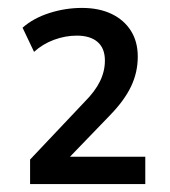

<svg xmlns="http://www.w3.org/2000/svg" viewBox="-20 -729 430 485"><path d="M56 -264V-326L194 -472Q220 -498 232.5 -523.5Q245 -549 245 -576Q245 -607 226.5 -623Q208 -639 174 -639Q145 -639 116.5 -628.5Q88 -618 66 -598L37 -659Q64 -683 104.5 -696Q145 -709 187 -709Q230 -709 261.5 -694Q293 -679 310.5 -651.5Q328 -624 328 -586Q328 -546 311 -510.5Q294 -475 258 -438L148 -324V-333H347V-264Z"/></svg>

Font: Nunito Sans 10pt SemiCondensed SemiBold
Style: Regular
Weight: 600
Width: 4
Designer: Vernon Adams
Foundry: Vernon Adams
Version: Version 3.101;gftools[0.9.27]